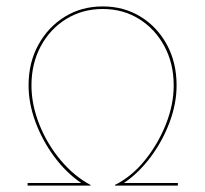

<svg xmlns="http://www.w3.org/2000/svg" viewBox="-20 -578 640 598"><path d="M66 0V-8H233Q186 -40 149 -90Q112 -140 90.5 -198Q69 -256 69 -312Q69 -383 99.5 -438.5Q130 -494 182 -526Q234 -558 300 -558Q366 -558 418 -526Q470 -494 500 -438.5Q530 -383 530 -312Q530 -256 508.5 -198Q487 -140 450 -90Q413 -40 366 -8H534V0H338V-2Q390 -28 431 -78.5Q472 -129 496.5 -190.5Q521 -252 521 -312Q521 -380 492 -434Q463 -488 413 -519Q363 -550 300 -550Q237 -550 186.5 -519Q136 -488 107 -434Q78 -380 78 -312Q78 -252 102.5 -190.5Q127 -129 169 -79Q211 -29 262 -2V0Z"/></svg>

Font: Jost* Hairline
Style: Regular
Weight: 100
Version: Version 3.7